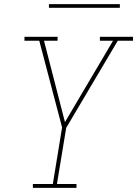

<svg xmlns="http://www.w3.org/2000/svg" viewBox="-20 -914 667 934"><path d="M352 0H140V-19H237L282 -294L171 -716H99V-735H260V-716H194L296 -320L530 -716H466V-735H627V-716H553L302 -292L257 -19H352ZM563 -876H218V-894H563Z"/></svg>

Font: Iosevka HT Thin Extended
Style: Italic
Weight: 100
Width: 7
Italic angle: -9°
Monospace: yes
Designer: Belleve Invis
Foundry: Belleve Invis
Version: Version 32.3.0; ttfautohint (v1.8.4)